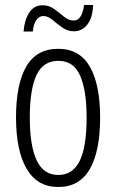

<svg xmlns="http://www.w3.org/2000/svg" viewBox="-20 -803 464 767"><path d="M380 -333Q380 -200 339 -128Q298 -56 213 -56Q129 -56 86.5 -128.5Q44 -201 44 -334Q44 -467 85 -537.5Q126 -608 213 -608Q298 -608 339 -536.5Q380 -465 380 -333ZM99 -334Q99 -221 126.5 -162.5Q154 -104 213 -104Q271 -104 298.5 -160.5Q326 -217 326 -333Q326 -442 300 -501Q274 -560 213 -560Q152 -560 125.5 -502.5Q99 -445 99 -334ZM74 -677Q78 -724 97 -753Q116 -782 150 -782Q176 -782 196.5 -767Q217 -752 235.5 -736.5Q254 -721 274 -721Q292 -721 302 -737.5Q312 -754 316 -783H352Q350 -731 328.5 -704.5Q307 -678 276 -678Q250 -678 229 -693Q208 -708 189.5 -723.5Q171 -739 153 -739Q137 -739 125.5 -723.5Q114 -708 111 -677Z"/></svg>

Font: Noto Sans Malayalam UI ExtraCondensed Light
Style: Regular
Weight: 300
Width: 2
Designer: Jelle Bosma - Monotype Design Team
Foundry: Monotype Imaging Inc.
Version: Version 2.104; ttfautohint (v1.8.4.7-5d5b)